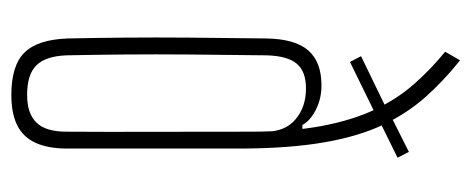

<svg xmlns="http://www.w3.org/2000/svg" viewBox="-272 -572 851 347"><g transform="rotate(90 153.5 -398.5)"><path d="M151.5 6.5Q98.5 6.5 75 -17.2Q51.5 -41 49.5 -95.5Q48.5 -144 48 -198Q47.5 -252 48 -315.2Q48.5 -378.5 49.5 -455Q50.5 -506.5 71.2 -530.2Q92 -554 134.5 -554Q163.5 -554 186.5 -539.2Q209.5 -524.5 210 -503.5Q215.5 -494 223.2 -482.5Q231 -471 231 -457L218 -454.5Q217.5 -489 195.2 -507.5Q173 -526 140 -526Q109 -526 95 -509.2Q81 -492.5 80 -454.5Q79 -378.5 78.5 -315Q78 -251.5 78.5 -197Q79 -142.5 80 -93Q81.5 -55.5 98 -38.8Q114.5 -22 151.5 -22Q185 -22 201.5 -38.8Q218 -55.5 218 -93Q218.5 -165.5 218.2 -251.2Q218 -337 218 -425Q218 -500.5 207.5 -555.5Q197 -610.5 178 -650.5Q159 -690.5 132.2 -721Q105.5 -751.5 73.5 -777.5L89 -804.5Q126.5 -774.5 155.8 -741.5Q185 -708.5 205.8 -664.8Q226.5 -621 237.2 -559.2Q248 -497.5 248.5 -410.5Q248.5 -352 248.5 -297Q248.5 -242 248.5 -191.2Q248.5 -140.5 248.5 -95.5Q248.5 -59.5 238 -37Q227.5 -14.5 206.2 -4Q185 6.5 151.5 6.5ZM210 -493.5 204.5 -519.5H223.5V-495.5ZM92 -605.5 81.5 -625.5 180.5 -673.5 190 -653.5ZM194 -656.5 184 -676.5 254.5 -712 265 -691.5Z"/></g></svg>

Font: Big Shoulders Stencil Display ExtraLight
Style: Regular
Weight: 250
Designer: Patric King
Foundry: XO Type Co
Version: Version 2.001